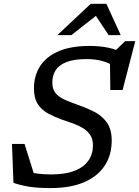

<svg xmlns="http://www.w3.org/2000/svg" viewBox="-20 -948 709 978"><path d="M558.5 -611Q537.5 -627 502 -637Q466.5 -647 421 -647Q357.5 -647 319 -632Q280.5 -617 263.5 -590.2Q246.5 -563.5 246.5 -527.5Q246.5 -492 264.5 -471.8Q282.5 -451.5 313.8 -438.2Q345 -425 385.5 -410.5Q426 -396.5 463.5 -376.8Q501 -357 525 -323Q549 -289 549 -231.5Q549 -158.5 513.5 -104.2Q478 -50 408.8 -20Q339.5 10 238.5 10Q172.5 10 129.8 3.2Q87 -3.5 48.5 -16.5L41 -215H105L166 -20.5L124 -72Q147.5 -66.5 176.2 -63Q205 -59.5 242 -59.5Q313 -59.5 360 -78Q407 -96.5 430.2 -129.8Q453.5 -163 453.5 -207Q453.5 -238 440.5 -258.8Q427.5 -279.5 405.5 -293.5Q383.5 -307.5 356 -317.8Q328.5 -328 299 -337.5Q260.5 -351 227 -368.8Q193.5 -386.5 173.2 -416.8Q153 -447 153 -498Q153 -562 183.8 -610.5Q214.5 -659 277.5 -686.5Q340.5 -714 437 -714Q490 -714 534 -704.5Q578 -695 616 -672.5L560 -683L617.5 -738.5H669L604.5 -489.5H542L540 -638ZM272 -769 442 -928.5H522L595 -769H533.5L460.5 -879H483.5L343.5 -769Z"/></svg>

Font: Newsreader 7pt
Style: Italic
Weight: 400
Italic angle: -17°
Designer: Hugues Gentile
Foundry: Production Type
Version: Version 1.003